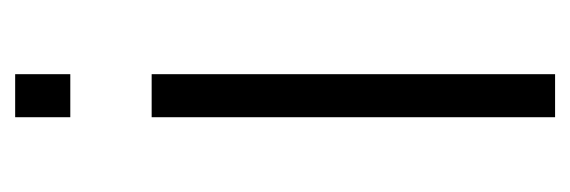

<svg xmlns="http://www.w3.org/2000/svg" viewBox="-273 -490 763 257"><g transform="rotate(-90 108.5 -361.5)"><path d="M80.1 -648.9V-722.7H137.7V-648.9ZM80.1 0V-540H137.7V0Z"/></g></svg>

Font: Manrope Light
Style: Regular
Weight: 300
Designer: Mikhail Sharanda
Foundry: Mikhail Sharanda
Version: Version 4.505;FEAKit 1.0